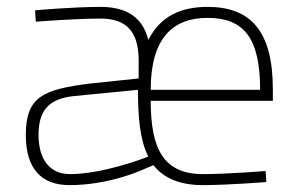

<svg xmlns="http://www.w3.org/2000/svg" viewBox="-20 -529 868 558"><path d="M570 -23C454 -23 418 -98 418 -236H773V-269C773 -442 706 -509 583 -509C509 -509 447 -484 411 -413C395 -477 350 -509 272 -509C192 -509 82 -499 82 -499L84 -466C84 -466 198 -475 272 -475C344 -475 383 -441 383 -353V-301L240 -286C107 -269 55 -249 55 -137C55 -39 100 9 182 9C295 9 388 -33 388 -33L426 -49C454 -13 500 9 569 9C642 9 754 0 754 0L752 -32C752 -32 640 -23 570 -23ZM183 -23C127 -23 92 -63 92 -137C92 -209 123 -243 197 -250L381 -268C381 -186 387 -121 411 -74C394 -67 276 -23 183 -23ZM418 -268C418 -419 483 -477 583 -477C687 -477 736 -421 736 -268Z"/></svg>

Font: TitilliumText22L
Style: 1 wt
Weight: 100
Designer: Campivisivi
Foundry: Campivisivi
Version: 1.000